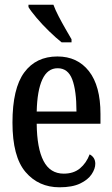

<svg xmlns="http://www.w3.org/2000/svg" viewBox="-20 -786 475 816"><path d="M242 -606Q219 -624 189.5 -652.5Q160 -681 135.5 -710Q111 -739 101 -756V-766H207Q215 -744 229 -717Q243 -690 258 -664Q273 -638 284 -619V-606ZM233 10Q144 10 88.5 -55Q33 -120 33 -265Q33 -410 83 -478Q133 -546 224 -546Q309 -546 358 -483.5Q407 -421 407 -302V-260H136Q137 -156 165 -102Q193 -48 251 -48Q293 -48 320 -70.5Q347 -93 361 -130Q385 -117 385 -90Q385 -69 369.5 -45.5Q354 -22 320.5 -6Q287 10 233 10ZM305 -312Q305 -401 287 -448.5Q269 -496 225 -496Q182 -496 160 -448.5Q138 -401 136 -312Z"/></svg>

Font: Noto Serif ExtraCondensed Medium
Style: Regular
Weight: 500
Width: 2
Designer: Monotype Design Team
Foundry: Monotype Imaging Inc.
Version: Version 2.015